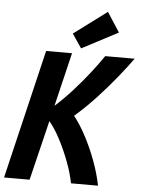

<svg xmlns="http://www.w3.org/2000/svg" viewBox="-68 -978 762 1026"><g transform="rotate(5 313.0 -465.0)"><path d="M-7 0 158 -693H297L228 -405Q275 -447 321.5 -498.5Q368 -550 408 -601.5Q448 -653 475 -693H633Q600 -647 553.5 -589.5Q507 -532 452 -472.5Q397 -413 337 -361Q372 -317 403.5 -257Q435 -197 459.5 -131Q484 -65 497 0H352Q342 -53 319 -114Q296 -175 267 -230.5Q238 -286 208 -321L130 0ZM343 -723 292 -798 469 -930 537 -825Z"/></g></svg>

Font: Ubuntu Sans Mono
Style: Italic
Weight: 400
Italic angle: -13.5°
Monospace: yes
Designer: Dalton Maag Ltd
Foundry: Dalton Maag Ltd
Version: Version 1.006